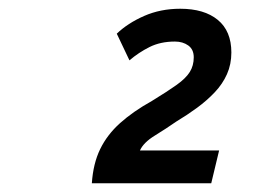

<svg xmlns="http://www.w3.org/2000/svg" viewBox="-20 -849 600 439"><path d="M190 -430Q193 -475 209 -508Q225 -541 254.5 -567.5Q284 -594 327 -618Q363 -640 384 -655Q405 -670 414 -684.5Q423 -699 423 -718Q423 -736 410.5 -745Q398 -754 380 -754Q347 -754 322 -741.5Q297 -729 276 -711L247 -772Q272 -796 309.5 -812.5Q347 -829 392 -829Q447 -829 478 -803.5Q509 -778 509 -729Q509 -702 499 -679.5Q489 -657 471 -638Q453 -619 430.5 -602.5Q408 -586 383 -571Q360 -555 334 -539Q308 -523 300 -505H481L463 -430Z"/></svg>

Font: Ubuntu Sans Mono Medium
Style: Italic
Weight: 500
Italic angle: -13.5°
Monospace: yes
Designer: Dalton Maag Ltd
Foundry: Dalton Maag Ltd
Version: Version 1.006